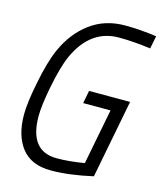

<svg xmlns="http://www.w3.org/2000/svg" viewBox="-134 -1023 947 1130"><g transform="rotate(15 339.5 -458.5)"><path d="M283.9 10.4Q164.1 10.4 105.5 -64.5Q46.9 -139.3 46.9 -266.9Q46.9 -337.9 71 -458.3Q97.7 -598.3 134.1 -679.7Q184.9 -793.6 274.7 -860.4Q364.6 -927.1 485.7 -927.1Q580.1 -927.1 679 -912.8L663.4 -834.6Q559.9 -849 470.1 -849Q296.9 -849 211.6 -661.5Q180.3 -591.8 154.3 -458.3Q132.2 -342.4 132.2 -281.2Q132.2 -67.7 298.8 -67.7Q375 -67.7 466.8 -83.3L532.6 -421.9H365.9L380.9 -500H630.9L538.4 -22.1Q396.5 10.4 283.9 10.4Z"/></g></svg>

Font: TypoPRO Monoid
Style: Italic
Weight: 400
Width: 4
Italic angle: -11°
Monospace: yes
Version: Version 0.61